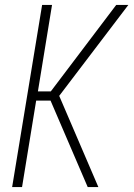

<svg xmlns="http://www.w3.org/2000/svg" viewBox="-20 -755 540 775"><path d="M29 0 150 -735H190L133 -386H185L449 -735H498L219 -368L377 0H334L184 -349H126L69 0Z"/></svg>

Font: Iosevka Term Curly XLt Obl
Style: Regular
Weight: 200
Italic angle: -9°
Designer: Belleve Invis
Foundry: Belleve Invis
Version: Version 32.3.0